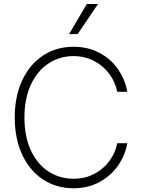

<svg xmlns="http://www.w3.org/2000/svg" viewBox="-20 -957 727 986"><path d="M357.4 -668.9Q287.6 -668.9 230.2 -631.8Q172.9 -594.7 139.2 -523.4Q105.5 -452.1 105.5 -353.5Q105.5 -254.4 139.2 -183.3Q172.9 -112.3 230 -75.7Q287.1 -39.1 357.4 -39.1Q416.5 -39.1 464.1 -64Q511.7 -88.9 542.2 -130.6Q572.8 -172.4 582 -221.7H633.8Q623 -160.2 586.7 -107.4Q550.3 -54.7 491.5 -22.5Q432.6 9.8 357.4 9.8Q269 9.8 200.7 -35.4Q132.3 -80.6 94 -162.8Q55.7 -245.1 55.7 -353.5Q55.7 -461.9 94 -544.2Q132.3 -626.5 200.7 -671.6Q269 -716.8 357.4 -716.8Q432.6 -716.8 491.7 -685.1Q550.8 -653.3 586.9 -600.3Q623 -547.4 633.8 -485.4H582Q572.8 -534.2 542.2 -576.2Q511.7 -618.2 463.9 -643.6Q416 -668.9 357.4 -668.9ZM425.8 -936.5H483.4L378.9 -782.2H335Z"/></svg>

Font: Pretendard ExtraLight
Style: Regular
Weight: 200
Designer: Base glyphs from Inter by Rasmus Andersson; Hangeul glyphs from Noto Sans CJK(Source Han Sans) by Jang Soo-young and Kan
Foundry: Kil Hyung-jin
Version: Version 1.309